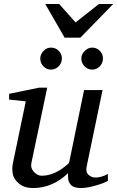

<svg xmlns="http://www.w3.org/2000/svg" viewBox="-20 -936 591 968"><path d="M524 -24Q503 -12 460.5 0Q418 12 388 12Q374 12 363.5 9.5Q353 7 346 3Q339 -1 334.5 -7.5Q330 -14 327.5 -19.5Q325 -25 324 -32.5Q323 -40 323 -44Q323 -48 323 -55Q323 -62 323 -63Q245 12 147 12Q104 12 77.5 -9Q51 -30 45 -57Q39 -84 45 -113L110 -425L26 -434V-463L177 -494H218L138 -113Q133 -89 151 -69.5Q169 -50 190 -50Q259 -50 328 -114L404 -482H497L417 -97Q411 -69 426 -55Q441 -41 461 -41Q492 -41 524 -59ZM390 -641Q390 -662 407 -679Q424 -696 445 -696Q467 -696 483 -680Q499 -664 499 -641Q499 -618 483 -601.5Q467 -585 445 -585Q423 -585 406.5 -601.5Q390 -618 390 -641ZM237 -696Q260 -696 276 -680Q292 -664 292 -641Q292 -618 275.5 -601.5Q259 -585 237 -585Q215 -585 199 -601.5Q183 -618 183 -640Q183 -662 199 -679Q215 -696 237 -696ZM551 -916 385 -746H306L208 -916H278L361 -823L479 -916Z"/></svg>

Font: Veleka
Style: Italic
Weight: 400
Italic angle: -12°
Designer: Stefan Peev, Context Ltd, 2016; SIL International, 1997-2014.
Foundry: Stefan Peev, Context Ltd, 2016
Version: Version 1.000